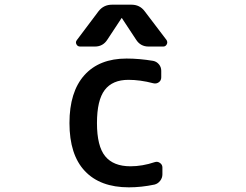

<svg xmlns="http://www.w3.org/2000/svg" viewBox="-20 -803 1040 811"><path d="M514.6 -555.7Q568.4 -555.7 627 -545.9Q641.6 -543 651.4 -531.2Q661.1 -519.5 661.1 -503.9V-476.6Q661.1 -462.9 650.9 -455.6Q640.6 -448.2 627.9 -451.2Q572.3 -465.8 522.5 -465.8Q455.1 -465.8 422.4 -422.9Q389.6 -379.9 389.6 -283.2Q389.6 -185.5 424.3 -143.1Q459 -100.6 531.2 -100.6Q581.1 -100.6 633.8 -118.2Q645.5 -122.1 655.8 -114.7Q666 -107.4 666 -95.7V-66.4Q666 -51.8 656.7 -39.6Q647.5 -27.3 632.8 -23.4Q577.1 -11.7 524.4 -11.7Q403.3 -11.7 338.4 -80.6Q273.4 -149.4 273.4 -283.2Q273.4 -415 336.4 -485.4Q399.4 -555.7 514.6 -555.7ZM496.1 -724.6Q496.1 -726.6 494.1 -726.6Q492.2 -726.6 492.2 -724.6L433.6 -635.7Q415 -606.4 380.9 -606.4H318.4Q307.6 -606.4 302.7 -616.2Q300.8 -620.1 300.8 -624Q300.8 -628.9 304.7 -633.8L396.5 -755.9Q418 -783.2 453.1 -783.2H535.2Q570.3 -783.2 590.8 -755.9L683.6 -633.8Q686.5 -628.9 686.5 -624Q686.5 -620.1 684.6 -616.2Q679.7 -606.4 669.9 -606.4H607.4Q573.2 -606.4 554.7 -635.7Z"/></svg>

Font: Gen Jyuu Gothic L Monospace Medium
Style: Regular
Weight: 500
Designer: [Source Han Sans]
Ryoko NISHIZUKA  (kana & ideographs); Paul D. Hunt (Latin, Greek & Cyrillic); Wenlong ZHANG  (bopomofo
Version: Version 1.002.20150607